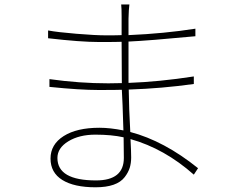

<svg xmlns="http://www.w3.org/2000/svg" viewBox="-20 -796 1040 844"><path d="M191.4 -627.9V-662.1Q233.4 -654.3 316.4 -647.5Q399.4 -640.6 448.2 -640.6Q497.1 -640.6 514.6 -641.6V-724.6Q514.6 -760.7 512.7 -776.4H548.8Q545.9 -756.8 544.9 -713.9V-641.6Q702.1 -648.4 838.9 -669.9V-636.7Q632.8 -617.2 544.9 -613.3V-431.6Q680.7 -436.5 832 -460V-426.8Q692.4 -407.2 545.9 -402.3Q546.9 -319.3 552.7 -215.8Q701.2 -176.8 850.6 -56.6L832 -28.3Q703.1 -142.6 553.7 -184.6Q556.6 -128.9 556.6 -104Q556.6 -79.1 550.3 -58.6Q543.9 -38.1 528.3 -17.6Q494.1 27.3 399.9 27.3Q305.7 27.3 253.9 -4.9Q202.1 -37.1 202.1 -99.1Q202.1 -161.1 259.8 -197.8Q317.4 -234.4 417 -234.4Q463.9 -234.4 522.5 -222.7Q518.6 -355.5 515.6 -401.4Q496.1 -400.4 413.1 -400.4Q330.1 -400.4 197.3 -414.1V-448.2Q329.1 -429.7 456.1 -429.7Q494.1 -429.7 515.6 -430.7L514.6 -612.3Q498 -611.3 416 -611.3Q334 -611.3 191.4 -627.9ZM232.4 -101.6Q232.4 -2.9 402.3 -2.9Q524.4 -2.9 524.4 -101.6L523.4 -192.4Q470.7 -204.1 399.4 -204.1Q328.1 -204.1 280.3 -174.8Q232.4 -145.5 232.4 -101.6Z"/></svg>

Font: GenEi Gothic M ExtraLight
Style: Regular
Weight: 200
Designer: o_tamon (Modified); [Source Han Sans]
Ryoko NISHIZUKA  (kana & ideographs); Paul D. Hunt (Latin, Greek & Cyrillic); Wenl
Version: Version 1.1a;Original Version 1.004